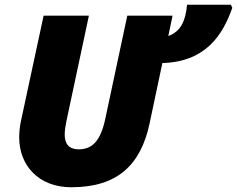

<svg xmlns="http://www.w3.org/2000/svg" viewBox="-20 -780 1000 810"><path d="M281 10C476 10 574 -85 611 -259L665 -514C848 -519 920 -633 960 -747L954 -760H769C763 -693 744 -648 690 -628L708 -714H517L424 -278C404 -185 369 -150 312 -150C271 -150 253 -173 253 -212C253 -229 256 -249 260 -268L355 -714H164L67 -263C63 -242 61 -220 61 -200C61 -83 142 10 281 10Z"/></svg>

Font: Noto Sans Black
Style: Italic
Weight: 900
Italic angle: -12°
Designer: Monotype Design Team
Foundry: Monotype Imaging Inc.
Version: Version 2.013